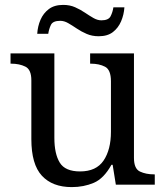

<svg xmlns="http://www.w3.org/2000/svg" viewBox="-20 -754 675 784"><path d="M273 10Q194 10 151 -36.5Q108 -83 108 -186V-426Q108 -470 83.5 -482Q59 -494 26 -494H23V-536H202V-191Q202 -126 224 -90Q246 -54 307 -54Q373 -54 403 -98.5Q433 -143 433 -216V-422Q433 -469 409 -481.5Q385 -494 351 -494H348V-536H527V-109Q527 -65 551.5 -53.5Q576 -42 609 -42H612V0H453L440 -81H435Q404 -25 363 -7.5Q322 10 273 10ZM383 -606Q356 -606 334 -615.5Q312 -625 293.5 -637.5Q275 -650 258.5 -659.5Q242 -669 226 -669Q196 -669 188 -652.5Q180 -636 177 -616H132Q134 -647 145.5 -673.5Q157 -700 179.5 -717Q202 -734 238 -734Q265 -734 286.5 -724.5Q308 -715 326.5 -702.5Q345 -690 361.5 -680.5Q378 -671 394 -671Q423 -671 431.5 -687.5Q440 -704 443 -724H488Q486 -694 474.5 -667Q463 -640 441 -623Q419 -606 383 -606Z"/></svg>

Font: NotoSerif-Regular
Style: Regular
Weight: 400
Designer: Monotype Design Team
Foundry: Monotype Imaging Inc.
Version: Version 2.007; ttfautohint (v1.8) -l 8 -r 50 -G 200 -x 14 -D